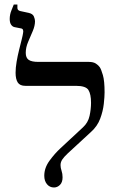

<svg xmlns="http://www.w3.org/2000/svg" viewBox="-20 -820 526 850"><path d="M219 10Q200 10 188 -4.5Q176 -19 176 -42Q176 -77 199.5 -109Q223 -141 247 -163L347 -256Q370 -277 376.5 -307Q383 -337 383 -365Q383 -403 371.5 -421.5Q360 -440 316 -440H92Q68 -440 58.5 -455Q49 -470 49 -498Q49 -520 53.5 -546.5Q58 -573 64.5 -599Q71 -625 76 -645Q81 -665 82 -673Q84 -681 82 -687.5Q80 -694 69 -695L44 -700Q35 -702 29 -711Q23 -720 23 -736Q23 -756 31 -775Q39 -794 41 -800H57V-785Q57 -774 70 -771L107 -763Q125 -759 130 -747Q135 -735 135 -726Q135 -706 125 -682.5Q115 -659 104.5 -634.5Q94 -610 94 -586Q94 -564 107 -555Q120 -546 150 -546H373Q393 -546 404.5 -538.5Q416 -531 422 -522Q428 -513 435.5 -487.5Q443 -462 443 -411Q443 -392 439.5 -360Q436 -328 423.5 -294.5Q411 -261 383 -236L280 -141Q263 -125 255.5 -113.5Q248 -102 248 -89Q248 -77 252.5 -64Q257 -51 257 -35Q257 -13 245.5 -1.5Q234 10 219 10Z"/></svg>

Font: Frank Ruhl Libre
Style: Regular
Weight: 400
Designer: Yanek Iontef
Foundry: Fontef
Version: Version 6.004